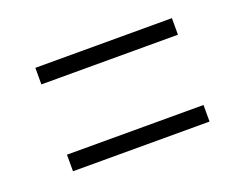

<svg xmlns="http://www.w3.org/2000/svg" viewBox="-53 -417 500 403"><g transform="rotate(-20 196.5 -215.5)"><path d="M52 -294V-331H357V-294ZM52 -100V-137H357V-100Z"/></g></svg>

Font: Smooch Sans Medium
Style: Regular
Weight: 500
Designer: Robert E. Leuschke
Foundry: Robert E. Leuschke
Version: Version 1.010; ttfautohint (v1.8.3)